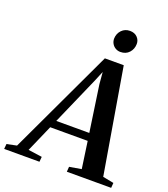

<svg xmlns="http://www.w3.org/2000/svg" viewBox="-242 -1081 1051 1199"><g transform="rotate(20 284.0 -481.0)"><path d="M-73 0 -70 -33.5 -4.5 -47 324.5 -746.5H450L568 -47.5L640.5 -33.5L638 0H343.5L346 -33.5L425.5 -47L400 -225.5H151L72.5 -46.5L164.5 -33.5L161.5 0ZM173 -275.5H392.5L347.5 -584L341 -662L313.5 -595.5ZM401 -817Q383 -817 368 -826Q353 -835 344.8 -849.8Q336.5 -864.5 336.5 -882.5Q337.5 -916 359.2 -938.8Q381 -961.5 414 -961.5Q445 -961.5 463.2 -942.8Q481.5 -924 481 -898.5Q480.5 -864.5 459 -840.8Q437.5 -817 401 -817Z"/></g></svg>

Font: Merriweather 72pt SemiBold
Style: Italic
Weight: 600
Italic angle: -7.8°
Version: Version 2.101